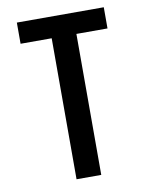

<svg xmlns="http://www.w3.org/2000/svg" viewBox="-83 -796 666 857"><g transform="rotate(-10 250.0 -367.5)"><path d="M194 0V-639H53V-735H447V-639H306V0Z"/></g></svg>

Font: Iosevka Curly
Style: Bold
Weight: 700
Monospace: yes
Designer: Belleve Invis
Foundry: Belleve Invis
Version: Version 22.1.2; ttfautohint (v1.8.4)